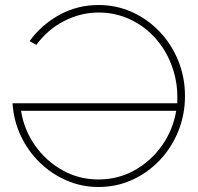

<svg xmlns="http://www.w3.org/2000/svg" viewBox="-20 -733 788 766"><path d="M373 13Q305.5 13 245.5 -13Q185.5 -39 138.5 -84.8Q91.5 -130.5 63 -191Q34.5 -251.5 30 -321H687Q691 -396.5 668.5 -462Q646 -527.5 602.8 -577.2Q559.5 -627 500.5 -655Q441.5 -683 373 -683Q302 -683 236 -649.2Q170 -615.5 125 -554L98 -569Q145.5 -634.5 217.2 -673.8Q289 -713 373 -713Q444.5 -713 507 -684.8Q569.5 -656.5 617 -606.5Q664.5 -556.5 691.2 -490.8Q718 -425 718 -350Q718 -275 691.2 -209.2Q664.5 -143.5 617 -93.5Q569.5 -43.5 507 -15.2Q444.5 13 373 13ZM373 -17Q450.5 -17 516 -53.2Q581.5 -89.5 625.8 -151.8Q670 -214 683 -291H64Q75.5 -216 119 -153.8Q162.5 -91.5 228.5 -54.2Q294.5 -17 373 -17Z"/></svg>

Font: Urbanist Thin
Style: Regular
Weight: 100
Designer: Corey Hu
Foundry: Corey Hu
Version: Version 1.330; ttfautohint (v1.8.4.7-5d5b)